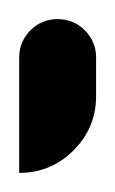

<svg xmlns="http://www.w3.org/2000/svg" viewBox="-20 -100 120 200"><path d="M0 -40Q0 -56.6 11.7 -68.4Q23.4 -80.1 40 -80.1Q56.6 -80.1 68.4 -68.4Q80.1 -56.6 80.1 -40Q80.1 -26.4 80.1 0Q80.1 33.2 56.6 56.6Q33.2 80.1 0 80.1Q0 49.8 0 19.5Q0 -9.8 0 -40Z"/></svg>

Font: Stray Robotalk
Style: Regular
Weight: 400
Designer: Faina Iasen
Version: Version 1.0